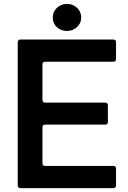

<svg xmlns="http://www.w3.org/2000/svg" viewBox="-20 -966 659 986"><path d="M85 0Q79 0 75 -3.5Q71 -7 71 -14V-749Q71 -756 75 -759.5Q79 -763 85 -763H562Q568 -763 572 -759.5Q576 -756 576 -749V-663Q576 -656 572 -652.5Q568 -649 562 -649H212Q198 -649 198 -635V-453Q198 -439 212 -439H520Q534 -439 534 -425V-340Q534 -326 520 -326H212Q198 -326 198 -312V-128Q198 -114 212 -114H562Q568 -114 572 -110.5Q576 -107 576 -100V-14Q576 -7 572 -3.5Q568 0 562 0ZM251 -876Q251 -906 272.5 -926Q294 -946 324 -946Q354 -946 375.5 -926Q397 -906 397 -876Q397 -847 375.5 -827Q354 -807 324 -807Q293 -807 272 -826.5Q251 -846 251 -876Z"/></svg>

Font: Open Sauce Two SemiBold
Style: Regular
Weight: 600
Designer: Alfredo Marco Pradil
Foundry: Creative Sauce Fz LLC
Version: Version 1.477